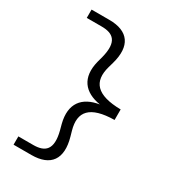

<svg xmlns="http://www.w3.org/2000/svg" viewBox="-236 -916 1092 1232"><g transform="rotate(30 310.0 -300.5)"><path d="M69 200H201C343 200 401 119 359 -28L348.5 -65C313 -190.5 371 -259 551 -261.5V-339.5C371 -342 313 -410.5 348.5 -536L359 -573C401 -720 343 -801 201 -801H69V-739.5H179C265 -739.5 314.5 -703 281 -572L270 -531C235.5 -395.5 298.5 -320 419.5 -300.5C298.5 -281.5 235.5 -206 270 -70L281 -29C314.5 101.5 265 138.5 179 138.5H69Z"/></g></svg>

Font: Monaspace Argon Light
Style: Regular
Weight: 300
Designer: Riley Cran & the Lettermatic Team
Foundry: Lettermatic
Version: Version 1.000 (Monaspace Argon)